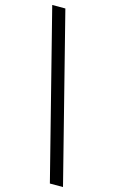

<svg xmlns="http://www.w3.org/2000/svg" viewBox="-153 -857 695 1158"><g transform="rotate(15 194.5 -278.0)"><path d="M286 244 21 -800H103L368 244Z"/></g></svg>

Font: Noto Sans Tamil SemiCondensed
Style: Regular
Weight: 400
Width: 4
Designer: Jelle Bosma - Monotype Design Team
Foundry: Monotype Imaging Inc.
Version: Version 2.004; ttfautohint (v1.8.4.7-5d5b)